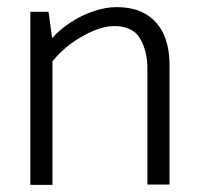

<svg xmlns="http://www.w3.org/2000/svg" viewBox="-20 -518 556 538"><path d="M127 0V-346Q150 -375 180.5 -397Q211 -419 242.5 -432Q274 -445 299 -445Q352 -445 372.5 -410Q393 -375 393 -325V-1H455V-337Q455 -384 439.5 -420Q424 -456 391 -477Q358 -498 306 -498Q276 -498 242 -486.5Q208 -475 177.5 -455Q147 -435 126 -411L116 -485H65V0Z"/></svg>

Font: Catamaran Thin Light
Style: Regular
Weight: 300
Version: Version 2.000